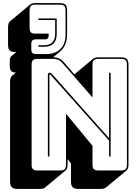

<svg xmlns="http://www.w3.org/2000/svg" viewBox="-20 -1100 893 1239"><path d="M278 -751Q335 -751 369 -783Q403 -815 403 -879V-1031Q403 -1053 395 -1061.5Q387 -1070 366 -1070H208Q187 -1070 179 -1061.5Q171 -1053 171 -1031V-922Q171 -900 179 -891.5Q187 -883 208 -883H294V-870Q294 -859 288 -852.5Q282 -846 271 -846H212Q196 -846 189 -839Q182 -832 182 -816V-782Q182 -766 189 -758.5Q196 -751 212 -751ZM346 -981V-884Q346 -838 324.5 -818Q303 -798 263 -798H228V-808H263Q299 -808 317.5 -826Q336 -844 336 -884V-971H228V-981ZM316 -622 684 -208V-630H694V-90H684V-193L306 -617Q305 -618 303.5 -619Q302 -620 301 -620Q300 -620 299.5 -619Q299 -618 299 -617V-90H289V-619Q289 -625 293 -628Q297 -631 301 -631Q305 -631 308 -629Q311 -627 316 -622ZM370 0Q389 0 397.5 -8.5Q406 -17 406 -36V-366L577 -159V-36Q577 -17 585.5 -8.5Q594 0 613 0H763Q782 0 790.5 -8.5Q799 -17 799 -36V-684Q799 -703 790.5 -711.5Q782 -720 763 -720H613Q594 -720 585.5 -711.5Q577 -703 577 -684V-471L383 -693Q370 -708 356.5 -714Q343 -720 324 -720H220Q201 -720 192.5 -711.5Q184 -703 184 -684V-36Q184 -17 192.5 -8.5Q201 0 220 0ZM272 109Q268 113 259.5 116Q251 119 241 119H91Q67 119 56 108Q45 97 45 73V-575Q45 -588 48.5 -597Q52 -606 59 -612L83 -632Q62 -632 52.5 -641.5Q43 -651 43 -673V-707Q43 -720 46 -727.5Q49 -735 55 -739L85 -764H79Q53 -764 42.5 -774.5Q32 -785 32 -813V-922Q32 -938 35 -947.5Q38 -957 45 -963L175 -1071L174 -1070Q178 -1074 186.5 -1077Q195 -1080 208 -1080H366Q392 -1080 402.5 -1069.5Q413 -1059 413 -1031V-879Q413 -842 401.5 -814.5Q390 -787 370 -770L323 -730H324Q346 -730 361 -723Q376 -716 391 -700L460 -620L581 -721Q586 -725 594.5 -727.5Q603 -730 613 -730H763Q787 -730 798 -719Q809 -708 809 -684V-36Q809 -23 805.5 -14Q802 -5 795 1L665 109Q661 113 652.5 116Q644 119 634 119H484Q460 119 449 108Q438 97 438 73V-46L416 -73V-36Q416 -23 412.5 -14Q409 -5 402 1Z"/></svg>

Font: Bungee Shade
Style: Regular
Weight: 400
Designer: David Jonathan Ross
Foundry: David Jonathan Ross
Version: Version 1.000;PS 1.0;hotconv 1.0.72;makeotf.lib2.5.5900